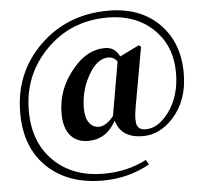

<svg xmlns="http://www.w3.org/2000/svg" viewBox="-60 -809 1119 1050"><g transform="rotate(-5 499.5 -284.5)"><path d="M599 -464Q581 -491 550 -491Q497 -491 454 -428Q393 -336 393 -225Q393 -173 414 -145Q434 -118 467 -118Q506 -118 548 -170ZM675 -203Q663 -134 674 -107Q685 -82 721 -82Q789 -82 847 -160Q912 -247 912 -376Q912 -525 814 -618Q717 -709 565 -709Q361 -709 225 -569Q92 -433 92 -238Q92 -61 201 42Q304 140 471 140Q601 140 706 85L721 111Q603 177 462 177Q277 177 164 74Q44 -36 44 -230Q44 -448 193 -596Q345 -746 573 -746Q747 -746 852 -641Q954 -537 954 -370Q954 -220 869 -127Q795 -46 702 -46Q583 -46 555 -144Q503 -46 401 -46Q341 -46 306 -85Q269 -127 269 -208Q269 -345 363 -453Q439 -544 536 -544Q591 -544 616 -491L722 -543L734 -534Z"/></g></svg>

Font: Source Han Serif SC Heavy
Style: Regular
Weight: 900
Designer: Ryoko NISHIZUKA  (kana & ideographs); Frank Grießhammer (Latin, Greek & Cyrillic); Wenlong ZHANG  (bopomofo); Sandoll Co
Foundry: Adobe Systems Incorporated
Version: Version 1.001 October 20, 2017